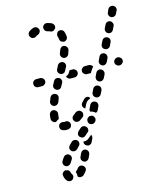

<svg xmlns="http://www.w3.org/2000/svg" viewBox="-126 -659 877 1046"><g transform="rotate(-15 312.5 -135.5)"><path d="M153 252Q152 247 149 243Q146 239 142 237Q139 236 137 236Q133 235 129 234Q128 234 128 234Q127 234 126 234Q122 235 118 238Q114 240 112 244Q109 248 108 252Q108 257 109 261Q112 279 122 290Q129 297 138 297Q147 298 154 292Q157 289 159 285Q161 281 162 276Q162 272 160 268Q159 263 156 260Q155 259 154 257Q153 255 153 252ZM184 278Q184 280 184 283Q184 283 184 283Q184 283 184 283Q187 287 191 289Q195 291 199 291Q204 291 208 290Q212 289 216 286Q225 278 233 267Q239 260 238 250Q236 241 229 236Q222 230 212 231Q203 232 197 240Q192 247 187 251Q185 253 183 255Q182 256 181 258Q181 259 181 259Q185 268 184 278ZM227 184Q223 193 226 201Q230 210 238 214Q247 218 255 214Q264 211 268 202Q272 194 274 189L276 184Q278 180 278 176Q279 171 277 167Q276 163 273 160Q270 156 266 154Q257 150 249 153Q240 156 236 165L233 170Q231 175 227 184ZM180 172Q179 163 171 157Q164 151 155 153Q145 154 140 161Q132 171 127 180Q122 188 124 197Q126 206 134 211Q141 216 150 214Q160 212 165 204Q169 197 175 189Q181 181 180 172ZM240 110Q240 100 234 94Q231 90 226 89Q222 87 218 87Q213 87 209 88Q205 90 202 93Q194 101 187 108Q184 111 182 115Q180 120 180 124Q180 128 182 133Q184 137 187 140Q194 146 203 146Q212 146 219 140Q226 133 233 125Q240 119 240 110ZM315 104 306 123Q304 127 301 130Q297 133 293 134Q289 136 284 136Q280 135 276 133Q272 131 269 128Q266 125 264 120Q263 117 263 114Q263 111 264 108Q264 108 265 108Q274 109 283 106Q291 103 297 97L313 84Q313 83 314 83Q317 88 317 93Q317 99 315 104ZM304 60Q306 56 306 51Q306 47 305 42Q303 38 300 35Q294 28 285 27Q276 26 269 32L253 46Q250 49 248 53Q246 57 245 61Q245 66 246 70Q248 74 251 78Q254 81 258 83Q262 85 266 86Q271 86 275 84Q279 83 282 80L298 66Q302 64 304 60ZM359 7Q360 -2 354 -9Q352 -13 348 -15Q344 -17 339 -17Q335 -18 331 -17Q326 -15 323 -12H322Q315 -6 314 4Q313 13 318 20Q324 27 334 28Q343 29 350 23L351 22Q358 17 359 7ZM202 22Q207 21 211 19Q215 17 217 14Q220 10 221 6Q223 2 222 -3Q221 -12 214 -18Q207 -24 197 -23Q195 -22 192 -22Q189 -22 186 -23Q178 -26 169 -22Q161 -18 158 -9Q157 -5 157 0Q157 4 159 8Q161 12 165 15Q168 18 172 19Q182 23 192 23Q197 23 202 22ZM299 -27Q301 -31 301 -36Q302 -40 301 -45Q300 -49 297 -52Q291 -60 282 -61Q273 -62 265 -57Q257 -50 250 -45Q242 -40 240 -31Q238 -22 244 -14Q249 -6 258 -5Q267 -3 275 -8Q284 -14 293 -21Q296 -24 299 -27ZM359 -34Q365 -31 370 -26Q374 -27 378 -30Q381 -33 383 -37L392 -56Q394 -60 394 -65Q395 -69 393 -73Q392 -78 389 -81Q386 -84 382 -86Q373 -90 365 -87Q356 -84 352 -76L343 -57Q341 -53 340 -49Q340 -44 342 -40Q351 -39 359 -34ZM130 -41Q123 -47 123 -57Q123 -68 125 -80Q126 -85 128 -89Q130 -92 134 -95Q137 -98 141 -99Q146 -100 150 -100Q159 -98 165 -91Q171 -84 170 -74Q168 -65 168 -57Q168 -53 167 -50Q167 -47 165 -45Q162 -44 159 -42Q153 -39 148 -34Q147 -34 147 -34Q146 -34 146 -34Q136 -34 130 -41ZM341 -99Q348 -105 357 -108Q359 -109 360 -109Q360 -111 359 -113Q358 -115 358 -117Q351 -123 342 -122Q333 -121 328 -115Q321 -107 314 -100Q307 -93 307 -84Q307 -75 314 -68Q316 -67 317 -66Q319 -64 321 -64Q322 -65 322 -67L331 -85Q335 -93 341 -99ZM379 -129Q379 -124 380 -120Q382 -116 385 -112Q388 -109 392 -107Q400 -103 409 -106Q418 -109 422 -118L431 -136Q433 -140 433 -145Q433 -149 432 -153Q430 -158 427 -161Q424 -164 420 -166Q412 -170 403 -167Q394 -164 390 -156L381 -137Q379 -133 379 -129ZM145 -134Q149 -125 157 -122Q161 -120 166 -120Q170 -120 175 -122Q179 -124 182 -127Q185 -130 187 -134Q190 -143 194 -153Q198 -161 195 -170Q192 -179 183 -182Q175 -186 166 -183Q157 -180 153 -171Q149 -161 145 -151Q141 -143 145 -134ZM418 -209Q418 -204 419 -200Q420 -196 423 -193Q426 -189 430 -187Q439 -183 448 -186Q456 -189 461 -198L470 -216Q471 -220 472 -225Q472 -229 470 -234Q469 -238 466 -241Q463 -245 459 -246Q455 -248 451 -249Q446 -249 442 -247Q438 -246 434 -243Q431 -240 429 -236L420 -217Q418 -213 418 -209ZM183 -216Q186 -208 194 -203Q202 -199 211 -201Q220 -204 224 -212L234 -230Q239 -238 236 -247Q234 -256 225 -261Q217 -265 208 -263Q199 -260 195 -252L185 -234Q180 -225 183 -216ZM87 -249Q81 -255 81 -264Q81 -274 87 -280Q94 -287 103 -287H125Q134 -287 141 -280Q148 -274 148 -264Q148 -255 141 -249Q134 -242 125 -242H103Q94 -242 87 -249ZM324 -280Q331 -274 331 -264Q331 -255 324 -249Q318 -242 308 -242H286Q278 -242 272 -247Q266 -251 264 -259Q271 -262 277 -266Q283 -272 287 -279Q289 -283 291 -287H308Q318 -287 324 -280ZM362 -249Q355 -255 355 -264Q355 -274 362 -280Q368 -287 378 -287H400Q407 -287 412 -283Q418 -279 421 -273Q417 -269 414 -265Q408 -257 403 -248Q401 -245 400 -242H378Q368 -242 362 -249ZM578 -249Q585 -255 585 -264Q585 -274 578 -280Q571 -287 562 -287H561Q552 -287 545 -280Q538 -274 538 -264Q538 -255 545 -249Q552 -242 561 -242H562Q571 -242 578 -249ZM458 -280Q461 -271 469 -267Q478 -263 486 -266Q495 -270 499 -278L508 -297Q512 -305 509 -314Q506 -323 498 -327Q489 -331 480 -328Q472 -325 468 -316L459 -297Q455 -289 458 -280ZM226 -294Q229 -285 237 -281Q241 -279 245 -278Q250 -278 254 -279Q258 -280 262 -283Q265 -286 267 -290Q273 -300 277 -309Q282 -317 279 -326Q276 -335 268 -339Q259 -343 250 -340Q242 -338 237 -329Q233 -321 228 -311Q223 -303 226 -294ZM496 -360Q499 -352 508 -348Q516 -344 525 -347Q534 -350 538 -358L547 -377Q551 -385 548 -394Q545 -403 536 -407Q528 -411 519 -408Q510 -405 506 -396L497 -378Q493 -369 496 -360ZM265 -372Q269 -363 278 -360Q286 -357 295 -361Q303 -364 307 -373Q311 -384 314 -394Q317 -403 312 -411Q308 -419 299 -422Q290 -425 282 -421Q274 -416 271 -407Q268 -399 264 -389Q261 -380 265 -372ZM535 -441Q538 -432 546 -428Q555 -424 564 -427Q572 -430 576 -438L585 -457Q590 -465 586 -474Q583 -483 575 -487Q567 -491 558 -488Q549 -485 545 -476L536 -458Q532 -449 535 -441ZM287 -451Q295 -445 304 -445Q313 -446 319 -453Q325 -460 324 -470Q323 -483 319 -495Q318 -499 315 -503Q312 -506 308 -508Q304 -510 300 -511Q295 -511 291 -510Q282 -507 278 -498Q274 -490 276 -481Q279 -474 280 -466Q280 -457 287 -451ZM623 -534Q627 -542 624 -551Q621 -560 612 -564Q604 -568 595 -565Q586 -562 582 -554L575 -538Q573 -534 572 -529Q572 -525 574 -521Q575 -517 578 -513Q581 -510 585 -508Q593 -504 602 -507Q611 -510 615 -518L621 -531Q621 -531 621 -531Q621 -531 621 -531ZM188 -530Q192 -538 189 -547Q187 -551 184 -555Q181 -558 177 -560Q173 -562 169 -562Q164 -562 160 -561Q145 -556 135 -548Q128 -542 127 -533Q126 -523 132 -516Q134 -513 138 -510Q142 -508 147 -508Q151 -507 155 -508Q160 -510 163 -512Q167 -516 175 -518Q184 -522 188 -530ZM230 -523Q226 -524 222 -527Q218 -529 216 -533Q214 -537 213 -541Q212 -546 213 -550Q215 -559 223 -564Q231 -569 240 -567Q253 -564 264 -559Q268 -557 271 -553Q274 -550 276 -546Q277 -541 277 -537Q277 -533 275 -529Q274 -528 274 -527Q273 -526 273 -526Q271 -524 269 -523Q267 -521 264 -518Q260 -516 254 -516Q249 -516 245 -518Q238 -522 230 -523Z"/></g></svg>

Font: FRB American Cursive Dashed Extrabold
Style: Bold Italic
Weight: 800
Italic angle: -25°
Version: Version 2.0;Modular Font Editor K font №1